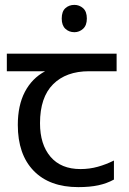

<svg xmlns="http://www.w3.org/2000/svg" viewBox="-20 -757 530 787"><path d="M285 -737Q305 -737 320.5 -723.5Q336 -710 336 -681Q336 -653 320.5 -639Q305 -625 285 -625Q263 -625 248 -639Q233 -653 233 -681Q233 -710 248 -723.5Q263 -737 285 -737ZM301 10Q183 10 118 -57Q53 -124 53 -245Q53 -325 82 -380.5Q111 -436 165 -465H8V-537H458V-465H345Q251 -465 197.5 -411.5Q144 -358 144 -252Q144 -165 187 -114.5Q230 -64 310 -64Q347 -64 381 -73.5Q415 -83 447 -99V-21Q418 -5 383 2.5Q348 10 301 10Z"/></svg>

Font: hex115
Style: Regular
Weight: 400
Designer: Monotype Design Team
Foundry: Monotype Imaging Inc.
Version: Version 2.013